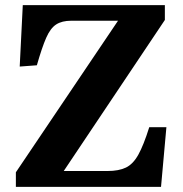

<svg xmlns="http://www.w3.org/2000/svg" viewBox="-20 -730 714 750"><path d="M42 0V-57L441 -649H258Q222 -649 199.5 -634.5Q177 -620 160.5 -582.5Q144 -545 124 -475L57 -470L69 -710H624V-652L229 -62H400Q444 -62 472 -75.5Q500 -89 520.5 -126Q541 -163 563 -233H630L609 0Z"/></svg>

Font: Literata 36pt
Style: Bold
Weight: 700
Designer: Latin by Veronika Burian and Jose Scaglione. Greek by Irene Vlachou. Cyrillic by Vera Evstafieva.
Foundry: TypeTogether
Version: Version 3.002